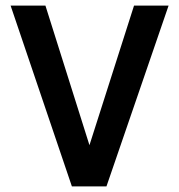

<svg xmlns="http://www.w3.org/2000/svg" viewBox="-20 -669 642 689"><path d="M585 -649 362 0H238L18 -649H143L301 -148L461 -649Z"/></svg>

Font: Karla
Style: Bold
Weight: 700
Designer: Jonathan Pinhorn
Version: Version 2.004; ttfautohint (v1.8.4.7-5d5b);gftools[0.9.33]